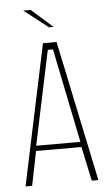

<svg xmlns="http://www.w3.org/2000/svg" viewBox="-55 -806 478 843"><g transform="rotate(-5 184.5 -385.0)"><path d="M23 0 154 -620H214L344 0H315L281 -158L289 -151H77L84 -158L52 0ZM84 -169 81 -174H286L281 -169L196 -586L195 -589H174L172 -586ZM187 -687 80 -770H113L207 -687Z"/></g></svg>

Font: Smooch Sans Thin ExtraLight
Style: Regular
Weight: 250
Version: Version 1.010